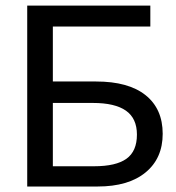

<svg xmlns="http://www.w3.org/2000/svg" viewBox="-20 -679 640 699"><path d="M572.3 -191.9Q572.3 -102.5 510 -51.3Q447.8 0 335.4 0H79.1V-658.7H527.3V-582.5H172.4V-382.3H329.6Q447.8 -382.3 510 -332.5Q572.3 -282.7 572.3 -191.9ZM478.5 -189Q478.5 -248 438.5 -276.1Q398.4 -304.2 318.4 -304.2H172.4V-73.7H322.3Q402.3 -73.7 440.4 -101.1Q478.5 -128.4 478.5 -189Z"/></svg>

Font: Cousine
Style: Regular
Weight: 400
Monospace: yes
Designer: Steve Matteson
Foundry: Monotype Imaging Inc.
Version: Version 1.21